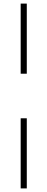

<svg xmlns="http://www.w3.org/2000/svg" viewBox="-20 -828 264 1068"><path d="M95 -418V-808H129V-418ZM95 220V-170H129V220Z"/></svg>

Font: Encode Sans SC Thin
Style: Regular
Weight: 250
Designer: Multiple Designers
Foundry: Impallari Type
Version: Version 3.002